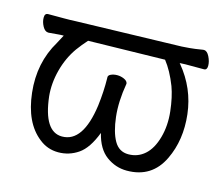

<svg xmlns="http://www.w3.org/2000/svg" viewBox="-78 -589 825 710"><g transform="rotate(15 334.0 -234.5)"><path d="M460 18Q417 18 381.5 -8Q346 -34 332 -92Q308 -29 273.5 -5.5Q239 18 197.5 18Q156 18 124 -8Q60 -58 47.5 -170Q35 -282 89 -372Q97 -386 106 -404Q94 -404 84 -403Q60 -401 49 -400H48Q35 -400 26 -416.5Q17 -433 17 -449.5Q17 -466 30 -466H92Q118 -466 133 -467L538 -478Q571 -480 588.5 -482.5Q606 -485 618 -487H621Q633 -487 642 -469Q651 -451 651 -434.5Q651 -418 639 -418H568Q560 -418 546 -417Q548 -416 549 -414Q612 -338 623 -241.5Q634 -145 597 -68Q556 18 460 18ZM196 -42Q276 -42 296 -187Q303 -243 302 -294Q300 -304 311 -309Q322 -314 335.5 -314Q349 -314 361.5 -308.5Q374 -303 376 -294V-291Q364 -221 370.5 -164Q377 -107 395.5 -74.5Q414 -42 450 -42Q486 -42 512.5 -65.5Q539 -89 552 -135.5Q565 -182 559 -235.5Q553 -289 539 -327Q518 -381 491 -415L198 -409Q179 -388 163 -366Q134 -325 120.5 -273.5Q107 -222 112 -173Q127 -42 196 -42Z"/></g></svg>

Font: LXGW WenKai TC
Style: Regular
Weight: 400
Designer: LXGW / Fontworks Inc.
Foundry: LXGW / Fontworks Inc.
Version: Version 1.330